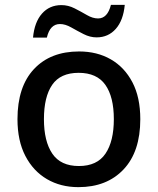

<svg xmlns="http://www.w3.org/2000/svg" viewBox="-20 -761 649 791"><path d="M558 -270Q558 -136 489 -63Q420 10 303 10Q230 10 173.5 -23Q117 -56 84.5 -118.5Q52 -181 52 -270Q52 -404 120 -476.5Q188 -549 306 -549Q380 -549 436.5 -516.5Q493 -484 525.5 -422Q558 -360 558 -270ZM161 -270Q161 -179 195.5 -128Q230 -77 305 -77Q380 -77 414.5 -128Q449 -179 449 -270Q449 -362 414 -411.5Q379 -461 304 -461Q229 -461 195 -411.5Q161 -362 161 -270ZM116 -606Q122 -670 153 -705Q184 -740 233 -740Q261 -740 287.5 -726.5Q314 -713 338 -699Q362 -685 384 -685Q423 -685 437 -741H494Q488 -677 457 -642Q426 -607 378 -607Q351 -607 324.5 -620.5Q298 -634 273.5 -648Q249 -662 227 -662Q186 -662 173 -606Z"/></svg>

Font: Noto Sans Ethiopic Medium
Style: Regular
Weight: 500
Designer: Monotype Design Team
Foundry: Monotype Imaging Inc.
Version: Version 2.102; ttfautohint (v1.8.4.7-5d5b)